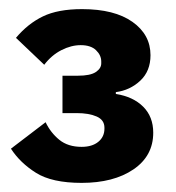

<svg xmlns="http://www.w3.org/2000/svg" viewBox="-20 -724 385 421"><path d="M151 -558Q178 -558 190 -566Q202 -574 202 -585V-589Q202 -603 190.5 -614Q179 -625 157 -625Q136 -625 114.5 -614Q93 -603 77 -582L15 -641Q41 -672 74 -688Q107 -704 160 -704Q231 -704 270.5 -676Q310 -648 310 -603Q310 -568 287.5 -547Q265 -526 234 -522V-518Q272 -512 294 -490Q316 -468 316 -433Q316 -382 272.5 -352.5Q229 -323 159 -323Q94 -323 59 -345Q24 -367 4 -398L80 -456Q91 -433 110 -417.5Q129 -402 159 -402Q182 -402 195.5 -413Q209 -424 209 -442V-444Q209 -461 192 -468.5Q175 -476 148 -476H117V-558Z"/></svg>

Font: IBM Plex Sans Arabic
Style: Bold
Weight: 700
Designer: Mike Abbink, Paul van der Laan, Pieter van Rosmalen, Wael Morcos, Khajak Apelian
Foundry: Bold Monday
Version: Version 1.2